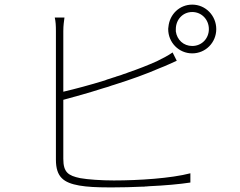

<svg xmlns="http://www.w3.org/2000/svg" viewBox="-20 -811 1040 831"><path d="M916 -685C916 -743 870 -791 812 -791C757 -791 714 -749 709 -695L708 -687V-685C708 -627 754 -580 812 -580C870 -580 916 -627 916 -685ZM741 -685C741 -726 771 -759 812 -759C853 -759 884 -726 884 -685C884 -644 853 -612 812 -612C774 -612 746 -639 741 -675V-684V-685ZM804 -21V-61C720 -39 580 -30 473 -30C419 -30 360 -34 327 -40C275 -51 254 -65 254 -124V-379C302 -392 361 -408 423 -428L433 -431C444 -434 454 -437 464 -441L474 -444C544 -466 614 -491 671 -516C698 -526 726 -540 745 -548L727 -584C710 -572 684 -558 659 -546C621 -529 578 -512 534 -497L524 -493L514 -490C507 -487 501 -485 494 -483L484 -480C482 -479 480 -478 479 -478L469 -475C460 -472 452 -469 444 -467L434 -463C369 -443 305 -426 254 -414V-676C254 -703 257 -718 259 -735H217C221 -718 222 -701 222 -676V-120C222 -44 256 -20 323 -8C357 -2 401 0 446 0H456C462 0 467 0 473 0C510 0 551 -1 593 -3H603C607 -4 611 -4 614 -4L625 -5C693 -8 759 -14 804 -21ZM708 -686V-687V-689V-686Z"/></svg>

Font: Glow Sans SC Normal ExtraLight
Style: Regular
Weight: 200
Designer: Ryoko NISHIZUKA (kana, bopomofo & ideographs); Paul D. Hunt (Latin, Greek & Cyrillic); Sandoll Communications, Soo-young
Version: Version 0.93